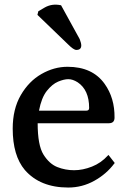

<svg xmlns="http://www.w3.org/2000/svg" viewBox="-20 -796 560 834"><path d="M35.2 -237.3Q35.2 -322.3 70.3 -382.8Q105.5 -443.4 160.2 -474.6Q214.8 -505.9 273.4 -505.9Q381.8 -505.9 434.6 -431.6Q478.5 -370.1 477.5 -285.2Q477.5 -260.7 453.1 -260.7H143.6Q143.6 -165 168.9 -124.5Q194.3 -84 229 -70.3Q263.7 -56.6 301.8 -56.6Q339.8 -56.6 379.4 -72.3Q418.9 -87.9 448.2 -120.1L451.2 -123L478.5 -87.9L476.6 -85.9Q442.4 -40 389.6 -10.7Q336.9 18.6 276.4 18.6Q154.3 18.6 87.9 -57.6Q35.2 -120.1 35.2 -237.3ZM142.6 -731.4 146.5 -747.1 174.8 -763.7Q206.1 -781.2 243.2 -773.4H245.1L326.2 -626Q333 -608.4 333 -598.6Q333 -579.1 311.5 -579.1Q299.8 -579.1 275.4 -603.5ZM149.4 -315.4H355.5Q367.2 -315.4 367.2 -327.1Q367.2 -405.3 317.4 -438.5Q295.9 -452.1 276.9 -452.1Q257.8 -452.1 232.4 -441.4Q207 -430.7 183.6 -401.4Q160.2 -372.1 149.4 -315.4Z"/></svg>

Font: GenEi LateMin P v2
Style: Medium
Weight: 500
Designer: o_tamon (Modified)
Foundry: o_tamon / Adobe Systems Incorporated / FONT 910 / Philipp H. Poll
Version: Version 2.1;Original Version 1.004